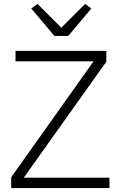

<svg xmlns="http://www.w3.org/2000/svg" viewBox="-20 -957 610 977"><path d="M537 0H37V-55L456 -645H59V-698H521V-643L101 -53H537ZM257 -774 139 -914 171 -937 292 -816 413 -937 445 -914 327 -774Z"/></svg>

Font: IBM Plex Sans Devanagari Light
Style: Regular
Weight: 300
Designer: Mike Abbink, Paul van der Laan, Pieter van Rosmalen, Erin McLaughlin
Foundry: Bold Monday
Version: Version 1.1